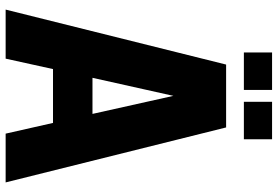

<svg xmlns="http://www.w3.org/2000/svg" viewBox="-172 -813 985 681"><g transform="rotate(90 320.5 -472.5)"><path d="M209 -782H432L627 0H454L416 -168H225L188 0H14ZM320 -595 256 -308H384ZM299 -945V-845H166V-945ZM474 -945V-845H341V-945Z"/></g></svg>

Font: Cooper Hewitt
Style: Bold
Weight: 711
Designer: Village Type and Design LLC
Foundry: Cooper Hewitt Smithsonian Design Museum
Version: 1.000